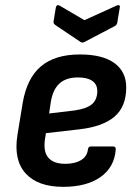

<svg xmlns="http://www.w3.org/2000/svg" viewBox="-20 -714 531 745"><path d="M225.3 11Q126.4 11 79.2 -41.4Q32 -93.8 47.8 -190.9L68 -314.4Q84.3 -410.4 138.8 -456.5Q193.2 -502.7 290.3 -502.7Q377.8 -502.7 423.8 -469.3Q469.8 -435.9 469.8 -374.8Q469.8 -300.6 424.4 -261.5Q379 -222.5 287.3 -212.1L158.2 -197.3L154.3 -172.7Q147.6 -125.2 167.8 -101.8Q188 -78.4 233.4 -78.4Q271.4 -78.4 294.7 -92.9Q318.1 -107.3 321.1 -133.9Q322.4 -145.7 332.8 -145.7H418.7Q429.8 -145.7 429.1 -134.6Q424.3 -65.4 370.2 -27.2Q316.2 11 225.3 11ZM170.6 -273.7 269.9 -285.5Q316 -292.1 336.8 -309.7Q357.5 -327.4 357.5 -360.6Q357.5 -386.3 338.5 -399.9Q319.5 -413.5 282.6 -413.5Q236.2 -413.5 210.5 -389.8Q184.8 -366.1 177.2 -318.4ZM432.7 -692.5Q438.8 -695.2 442.5 -693.3Q446.2 -691.5 444.9 -685.4L435.1 -626.4Q433.4 -617 425 -612.6L307.8 -551.1Q300 -546.7 292.6 -551.1L196.1 -615.9Q191.4 -619 189.2 -622.5Q187 -626.1 188 -631.8L196.5 -684.1Q199.5 -698.3 211.3 -692.2L307.6 -635.7Z"/></svg>

Font: Sofia Sans Semi Condensed
Style: Italic
Weight: 400
Italic angle: -9°
Designer: Botio Nikoltchev, Ani Petrova
Foundry: lettersoup
Version: Version 4.101